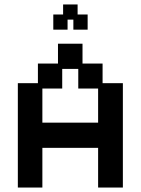

<svg xmlns="http://www.w3.org/2000/svg" viewBox="-20 -829 632 861"><path d="M60 12V-456H150V-544H240V-633H350V-544H440V-456H531V12H420V-166H170V12ZM170 -279H420V-432H331V-520H259V-432H170ZM219 -696V-764H263V-809H328V-764H373V-696H309V-741H283V-696Z"/></svg>

Font: Pixelify Sans Medium
Style: Regular
Weight: 500
Designer: Stefie Justprince
Foundry: Typecalism Foundryline
Version: Version 1.000;February 13, 2025;FontCreator 15.0.0.3015 64-b